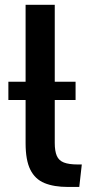

<svg xmlns="http://www.w3.org/2000/svg" viewBox="-20 -758 383 784"><path d="M14.2 -424.3H288.6V-349.6H14.2ZM84.5 -173.3V-738.3H203.6V-174.3Q203.6 -141.1 211.9 -121.8Q220.2 -102.5 240.7 -94.5Q261.2 -86.4 297.9 -86.4H314L303.7 5.4H257.8Q200.2 5.4 161.6 -10.5Q123 -26.4 103.8 -65.2Q84.5 -104 84.5 -173.3Z"/></svg>

Font: Monda SemiBold
Style: Regular
Weight: 600
Designer: Vernon Adams
Foundry: Vernon Adams
Version: Version 2.200